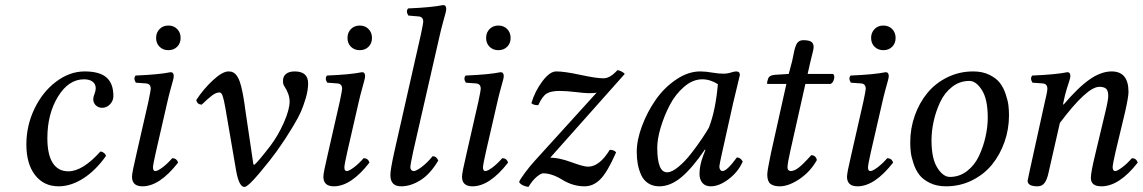

<svg xmlns="http://www.w3.org/2000/svg" viewBox="-20 -718 4464 750"><path d="M394 -108.9Q353.5 -51.8 305.2 -21Q256.8 9.8 209 9.8Q150.9 9.8 116.9 -34.2Q83 -78.1 83 -153.8Q83 -227.1 114.5 -293Q146 -358.9 199 -398.9Q252 -439 311 -439Q368.7 -439 395.8 -415.5Q422.9 -392.1 422.9 -342.8Q422.9 -324.2 409.7 -310.5Q396.5 -296.9 378.9 -296.9Q364.3 -296.9 354.2 -306.6Q344.2 -316.4 344.2 -331.1Q344.2 -338.4 349.1 -351.1Q354 -363.8 354 -373Q354 -389.6 341.8 -398.9Q329.6 -408.2 308.1 -408.2Q248 -408.2 206.5 -340.6Q165 -272.9 165 -178.2Q165 -114.3 186 -81.5Q207 -48.8 247.1 -48.8Q302.7 -48.8 372.1 -126Q378.9 -126 385.5 -121.1Q392.1 -116.2 394 -108.9Z M633.8 -319.8 588.9 -124Q577.6 -74.2 577.6 -64Q577.6 -49.8 586.9 -49.8Q595.7 -49.8 615 -64.2Q634.3 -78.6 652.8 -100.1Q669.9 -100.1 675.8 -83Q603.5 9.8 536.6 9.8Q495.6 9.8 495.6 -27.8Q495.6 -43 512.7 -115.2L559.6 -320.8Q568.8 -364.7 568.8 -371.1Q568.8 -390.6 550.8 -392.1L510.7 -395Q500 -411.6 509.8 -422.9Q602.5 -426.8 646.5 -436Q658.7 -436 658.7 -420.9Q658.7 -415 655.8 -404.1Q652.8 -393.1 646.2 -369.4Q639.6 -345.7 633.8 -319.8ZM603.3 -535.4Q589.8 -548.8 589.8 -569.8Q589.8 -590.8 603.3 -604.5Q616.7 -618.2 637.7 -618.2Q658.7 -618.2 672.1 -604.5Q685.5 -590.8 685.5 -569.8Q685.5 -548.8 672.1 -535.4Q658.7 -522 637.7 -522Q616.7 -522 603.3 -535.4Z M969.7 -76.2 973.6 -74.2Q987.3 -85 1036.6 -148.9Q1066.4 -188.5 1088.9 -239.3Q1111.3 -290 1111.3 -321.8Q1111.3 -350.1 1090.3 -381.8Q1085.4 -388.2 1085.4 -401.9Q1085.4 -419.9 1097.4 -429.4Q1109.4 -439 1131.3 -439Q1183.6 -439 1183.6 -392.1Q1183.6 -366.2 1174.6 -335.4Q1165.5 -304.7 1155.5 -281.7Q1145.5 -258.8 1124.5 -224.1Q1103.5 -189.5 1093.8 -175Q1084 -160.6 1061.5 -127.9Q1038.6 -95.7 993.4 -41.7Q948.2 12.2 934.6 12.2Q913.6 12.2 902.3 -51.8L860.4 -295.9Q854.5 -330.1 849.6 -343.5Q844.7 -356.9 837.4 -356.9Q824.2 -356.9 808.6 -345.2Q793 -333.5 767.6 -309.1Q750 -310.5 746.6 -327.1Q774.9 -370.6 812 -404.8Q849.1 -439 872.6 -439Q884.3 -439 890.6 -435.1Q907.2 -426.8 917 -397.9Q926.8 -369.1 935.5 -309.1Q936 -306.6 936.5 -301.5Q937 -296.4 937.5 -293.9Z M1381.3 -319.8 1336.4 -124Q1325.2 -74.2 1325.2 -64Q1325.2 -49.8 1334.5 -49.8Q1343.3 -49.8 1362.5 -64.2Q1381.8 -78.6 1400.4 -100.1Q1417.5 -100.1 1423.3 -83Q1351.1 9.8 1284.2 9.8Q1243.2 9.8 1243.2 -27.8Q1243.2 -43 1260.3 -115.2L1307.1 -320.8Q1316.4 -364.7 1316.4 -371.1Q1316.4 -390.6 1298.3 -392.1L1258.3 -395Q1247.6 -411.6 1257.3 -422.9Q1350.1 -426.8 1394 -436Q1406.2 -436 1406.2 -420.9Q1406.2 -415 1403.3 -404.1Q1400.4 -393.1 1393.8 -369.4Q1387.2 -345.7 1381.3 -319.8ZM1350.8 -535.4Q1337.4 -548.8 1337.4 -569.8Q1337.4 -590.8 1350.8 -604.5Q1364.3 -618.2 1385.3 -618.2Q1406.2 -618.2 1419.7 -604.5Q1433.1 -590.8 1433.1 -569.8Q1433.1 -548.8 1419.7 -535.4Q1406.2 -522 1385.3 -522Q1364.3 -522 1350.8 -535.4Z M1698.2 -582 1594.2 -127Q1583 -75.7 1583 -64Q1583 -58.1 1586.7 -54Q1590.3 -49.8 1596.2 -49.8Q1606 -49.8 1627.4 -65.9Q1648.9 -82 1669.9 -107.9Q1685.1 -107.9 1691.9 -90.8Q1660.6 -38.1 1622.6 -14.2Q1584.5 9.8 1546.9 9.8Q1504.9 9.8 1504.9 -34.2Q1504.9 -54.2 1519 -119.1L1624 -583Q1633.3 -627 1633.3 -632.8Q1633.3 -652.3 1615.2 -653.8L1575.2 -657.2Q1564.5 -673.8 1574.2 -685.1Q1667 -689 1710.9 -698.2Q1723.1 -698.2 1723.1 -683.1Q1723.1 -677.2 1720.2 -666.3Q1717.3 -655.3 1710.7 -631.6Q1704.1 -607.9 1698.2 -582Z M1922.9 -319.8 1877.9 -124Q1866.7 -74.2 1866.7 -64Q1866.7 -49.8 1876 -49.8Q1884.8 -49.8 1904.1 -64.2Q1923.3 -78.6 1941.9 -100.1Q1959 -100.1 1964.8 -83Q1892.6 9.8 1825.7 9.8Q1784.7 9.8 1784.7 -27.8Q1784.7 -43 1801.8 -115.2L1848.6 -320.8Q1857.9 -364.7 1857.9 -371.1Q1857.9 -390.6 1839.8 -392.1L1799.8 -395Q1789.1 -411.6 1798.8 -422.9Q1891.6 -426.8 1935.5 -436Q1947.8 -436 1947.8 -420.9Q1947.8 -415 1944.8 -404.1Q1941.9 -393.1 1935.3 -369.4Q1928.7 -345.7 1922.9 -319.8ZM1892.3 -535.4Q1878.9 -548.8 1878.9 -569.8Q1878.9 -590.8 1892.3 -604.5Q1905.8 -618.2 1926.8 -618.2Q1947.8 -618.2 1961.2 -604.5Q1974.6 -590.8 1974.6 -569.8Q1974.6 -548.8 1961.2 -535.4Q1947.8 -522 1926.8 -522Q1905.8 -522 1892.3 -535.4Z M2007.8 -6.8Q2010.7 -16.6 2031.2 -43.9Q2051.8 -71.3 2069.8 -90.8L2310.5 -356Q2300.8 -354 2278.8 -354Q2266.6 -354 2228.8 -358.4Q2190.9 -362.8 2166.5 -362.8Q2131.3 -362.8 2114.7 -352.1Q2098.1 -341.3 2082.5 -307.1Q2063.5 -307.1 2055.7 -314.9Q2069.3 -361.3 2098.4 -400.1Q2127.4 -439 2152.8 -439Q2185.1 -439 2247.3 -425.5Q2309.6 -412.1 2337.4 -412.1Q2363.3 -412.1 2391.6 -443.8Q2398.4 -443.8 2408.2 -438.5Q2418 -433.1 2420.4 -429.2L2129.4 -102.1Q2164.1 -102.1 2211.7 -84.5Q2259.3 -66.9 2276.9 -66.9Q2321.8 -66.9 2361.8 -132.8Q2378.4 -132.8 2386.7 -123Q2353 -45.9 2325.4 -18.1Q2297.9 9.8 2263.7 9.8Q2218.8 9.8 2177.7 -15.1Q2136.2 -41 2101.6 -41Q2092.8 -41 2076.2 -27.1Q2059.6 -13.2 2044.4 12.2Q2017.1 8.3 2007.8 -6.8Z M2749 -219.2Q2775.4 -286.6 2784.2 -389.2Q2754.4 -408.2 2723.1 -408.2Q2686 -408.2 2651.9 -378.7Q2617.7 -349.1 2595.7 -306.4Q2573.7 -263.7 2560.5 -219Q2547.4 -174.3 2547.4 -141.1Q2547.4 -44.9 2585.9 -44.9Q2604.5 -44.9 2630.4 -66.4Q2656.2 -87.9 2680.4 -119.1Q2704.6 -150.4 2721.9 -176.3Q2739.3 -202.1 2749 -219.2ZM2856 -439Q2870.1 -439 2870.1 -424.8Q2867.2 -414.1 2843.3 -313L2800.3 -120.1Q2790 -73.2 2790 -67.9Q2790 -60.5 2792.7 -56.2Q2795.4 -51.8 2797.6 -50.8Q2799.8 -49.8 2802.2 -49.8Q2819.8 -49.8 2858.4 -103Q2872.6 -103 2881.3 -86.9Q2863.8 -46.9 2826.7 -18.6Q2789.6 9.8 2756.3 9.8Q2734.9 9.8 2723.6 -3.7Q2712.4 -17.1 2712.4 -39.1Q2712.4 -71.3 2727.1 -110.8L2735.4 -131.8L2733.4 -133.8Q2685.5 -63 2642.6 -26.6Q2599.6 9.8 2555.2 9.8Q2530.3 9.8 2512.2 -2Q2494.1 -13.7 2484.9 -33.9Q2475.6 -54.2 2471.4 -76.7Q2467.3 -99.1 2467.3 -125Q2467.3 -170.9 2487.8 -225.8Q2508.3 -280.8 2541.3 -328.1Q2574.2 -375.5 2621.1 -407.2Q2668 -439 2715.3 -439Q2737.3 -439 2764.2 -434.1Q2788.1 -430.2 2805.2 -430.2Q2823.7 -430.2 2839.4 -436Q2849.6 -439 2856 -439Z M2991.2 -118.2 3051.8 -390.1H2981.9Q2976.1 -390.1 2976.1 -392.1Q2976.1 -397.5 2980 -409.2Q2983.9 -424.3 3007.8 -425.8L3061 -429.2L3074.2 -479Q3076.2 -487.3 3078.9 -501.5Q3081.5 -515.6 3083.7 -524.2Q3085.9 -532.7 3089.8 -542.2Q3093.8 -551.8 3100.8 -556.4Q3107.9 -561 3118.2 -561Q3141.1 -561 3149.7 -554.4Q3158.2 -547.9 3158.2 -534.2Q3158.2 -528.8 3155.8 -518.3Q3153.3 -507.8 3149.9 -494.4Q3146.5 -481 3145 -474.1L3134.8 -429.2H3233.9Q3241.7 -423.3 3237.8 -408.7Q3233.9 -394 3224.1 -390.1H3126L3066.9 -127Q3056.2 -80.1 3056.2 -64Q3056.2 -56.2 3060.5 -53Q3064.9 -49.8 3068.8 -49.8Q3082 -49.8 3099.1 -62.5Q3116.2 -75.2 3148.9 -111.8Q3166.5 -111.8 3170.9 -92.8Q3146 -47.9 3103.5 -19Q3061 9.8 3025.9 9.8Q3001.5 9.8 2989.3 -0.2Q2977.1 -10.3 2977.1 -36.1Q2977.1 -51.3 2991.2 -118.2Z M3426.8 -319.8 3381.8 -124Q3370.6 -74.2 3370.6 -64Q3370.6 -49.8 3379.9 -49.8Q3388.7 -49.8 3408 -64.2Q3427.2 -78.6 3445.8 -100.1Q3462.9 -100.1 3468.8 -83Q3396.5 9.8 3329.6 9.8Q3288.6 9.8 3288.6 -27.8Q3288.6 -43 3305.7 -115.2L3352.5 -320.8Q3361.8 -364.7 3361.8 -371.1Q3361.8 -390.6 3343.8 -392.1L3303.7 -395Q3293 -411.6 3302.7 -422.9Q3395.5 -426.8 3439.5 -436Q3451.7 -436 3451.7 -420.9Q3451.7 -415 3448.7 -404.1Q3445.8 -393.1 3439.2 -369.4Q3432.6 -345.7 3426.8 -319.8ZM3396.2 -535.4Q3382.8 -548.8 3382.8 -569.8Q3382.8 -590.8 3396.2 -604.5Q3409.7 -618.2 3430.7 -618.2Q3451.7 -618.2 3465.1 -604.5Q3478.5 -590.8 3478.5 -569.8Q3478.5 -548.8 3465.1 -535.4Q3451.7 -522 3430.7 -522Q3409.7 -522 3396.2 -535.4Z M3766.6 -401.9Q3729 -401.9 3699.2 -378.7Q3669.4 -355.5 3652.6 -319.3Q3635.7 -283.2 3627.2 -244.6Q3618.7 -206.1 3618.7 -169.9Q3618.7 -98.6 3641.4 -62.7Q3664.1 -26.9 3690.4 -26.9Q3728 -26.9 3757.8 -50Q3787.6 -73.2 3804.4 -109.4Q3821.3 -145.5 3829.8 -184.1Q3838.4 -222.7 3838.4 -258.8Q3838.4 -330.1 3815.7 -366Q3793 -401.9 3766.6 -401.9ZM3675.3 9.8Q3639.2 9.8 3612.3 -3.4Q3585.4 -16.6 3571.3 -34.9Q3557.1 -53.2 3548.6 -78.9Q3540 -104.5 3537.8 -123.3Q3535.6 -142.1 3535.6 -162.1Q3535.6 -215.8 3553.2 -265.9Q3570.8 -315.9 3602.1 -354.2Q3633.3 -392.6 3680.2 -415.8Q3727.1 -439 3781.7 -439Q3817.9 -439 3844.7 -425.8Q3871.6 -412.6 3885.7 -394.3Q3899.9 -376 3908.4 -350.3Q3917 -324.7 3919.2 -305.9Q3921.4 -287.1 3921.4 -267.1Q3921.4 -213.4 3903.8 -163.3Q3886.2 -113.3 3855 -75Q3823.7 -36.6 3776.9 -13.4Q3730 9.8 3675.3 9.8Z M3994.1 -12.2Q3994.1 -14.6 4001.5 -47.9L4060.1 -314Q4071.3 -359.9 4071.3 -371.1Q4071.3 -390.6 4053.2 -392.1L4013.2 -395Q4002.4 -411.6 4012.2 -422.9Q4105.5 -426.8 4149.4 -436Q4161.1 -436 4161.1 -420.9Q4161.1 -415 4157.5 -403.8Q4153.8 -392.6 4146.7 -369.6Q4139.6 -346.7 4134.3 -319.8L4132.3 -310.1H4135.3Q4192.9 -377.9 4237.3 -408.4Q4281.7 -439 4322.3 -439Q4388.2 -439 4388.2 -358.9Q4388.2 -340.3 4375.5 -283.2L4337.4 -124Q4326.2 -74.2 4326.2 -66.9Q4326.2 -49.8 4336.4 -49.8Q4344.2 -49.8 4363.5 -64.2Q4382.8 -78.6 4401.4 -100.1Q4418.5 -100.1 4424.3 -83Q4352.1 9.8 4282.2 9.8Q4241.2 9.8 4241.2 -22.9Q4241.2 -44.9 4258.3 -115.2L4296.4 -274.9Q4309.1 -326.7 4309.1 -342.8Q4309.1 -364.3 4300.5 -371.6Q4292 -378.9 4274.4 -378.9Q4226.1 -378.9 4120.1 -237.8L4076.2 -44.9Q4070.3 -16.6 4060.3 -3.4Q4050.3 9.8 4033.2 9.8Q3994.1 9.8 3994.1 -12.2Z"/></svg>

Font: Common Serif
Style: Italic
Weight: 400
Italic angle: -12°
Designer: Philipp H. Poll, Khaled Hosny
Foundry: Stefan Peev, Context Ltd.
Version: Version 1.026